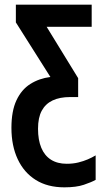

<svg xmlns="http://www.w3.org/2000/svg" viewBox="-20 -563 442 823"><path d="M256 240Q184 240 133.5 208.5Q83 177 56 119.5Q29 62 29 -15Q29 -87 50.5 -133Q72 -179 110 -203Q148 -227 196 -233L48 -467V-543H373V-448H180L315 -228V-147H281Q236 -147 205.5 -132.5Q175 -118 159 -88.5Q143 -59 143 -11Q143 37 157 70.5Q171 104 198.5 121.5Q226 139 266 139Q293 139 315.5 133.5Q338 128 356.5 120Q375 112 390 103V208Q372 218 339.5 229Q307 240 256 240Z"/></svg>

Font: Noto Sans Display ExtraCondensed SemiBold
Style: Regular
Weight: 600
Width: 2
Designer: Monotype Design Team
Foundry: Monotype Imaging Inc.
Version: Version 2.003